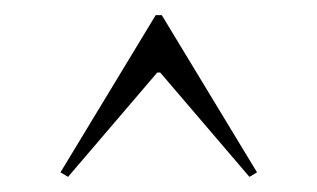

<svg xmlns="http://www.w3.org/2000/svg" viewBox="-20 -728 420 254"><path d="M320 -500 310 -494 192 -632H188L70 -494L60 -500L186 -708H194Z"/></svg>

Font: Kalnia Thin
Style: Regular
Weight: 100
Version: Version 1.105